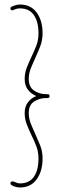

<svg xmlns="http://www.w3.org/2000/svg" viewBox="-20 -730 283 848"><path d="M191 -297H184Q162 -297 140 -306Q118 -315 103.5 -333.5Q89 -352 89 -381Q89 -408 98.5 -432Q108 -456 119 -479Q131 -504 140.5 -528.5Q150 -553 150 -583Q150 -634 129.5 -663.5Q109 -693 68 -693Q59 -693 51 -690.5Q43 -688 39 -686Q36 -683 31 -685Q26 -687 26 -693Q26 -698 30 -700Q36 -703 46.5 -706.5Q57 -710 68 -710Q116 -710 142 -674.5Q168 -639 168 -583Q168 -551 157 -523.5Q146 -496 135 -472Q124 -448 115.5 -426.5Q107 -405 107 -381Q107 -346 130.5 -330Q154 -314 184 -314H191Q195 -314 197 -311.5Q199 -309 199 -305Q199 -302 197 -299.5Q195 -297 191 -297ZM68 80Q109 80 129.5 51Q150 22 150 -30Q150 -59 140.5 -84Q131 -109 119 -133Q108 -156 98.5 -180Q89 -204 89 -231Q89 -260 103.5 -278.5Q118 -297 140 -305.5Q162 -314 184 -314H191Q195 -314 197 -311.5Q199 -309 199 -305Q199 -302 197 -299.5Q195 -297 191 -297H184Q154 -297 130.5 -281.5Q107 -266 107 -231Q107 -207 115.5 -185.5Q124 -164 135 -140Q146 -116 157 -89Q168 -62 168 -30Q168 26 142 62Q116 98 68 98Q57 98 46.5 94.5Q36 91 30 87Q26 84 26 80Q26 76 28.5 73.5Q31 71 34 71Q40 71 49.5 75.5Q59 80 68 80Z"/></svg>

Font: Libertine-Super Thin
Style: Regular
Weight: 100
Designer: Bastien Sozeau
Foundry: NBR — Bastien Sozeau
Version: Version 2.003;gftools[0.9.33]